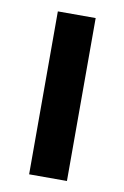

<svg xmlns="http://www.w3.org/2000/svg" viewBox="-66 -559 389 600"><g transform="rotate(10 128.5 -258.5)"><path d="M69 0V-517H189V0Z"/></g></svg>

Font: DM Sans 11pt SemiBold
Style: Regular
Weight: 600
Version: Version 4.004;gftools[0.9.30]